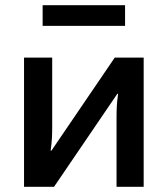

<svg xmlns="http://www.w3.org/2000/svg" viewBox="-20 -723 650 743"><path d="M73 0H189L434 -360H437C432 -324 431 -303 431 -266V0H536V-500H424L179 -140H176C181 -177 182 -197 182 -233V-500H73ZM464 -623V-703H145V-623Z"/></svg>

Font: Perun Medium
Style: Regular
Weight: 500
Foundry: Copyright (c) Stefan Peev, Context Ltd, 2016
Version: Version 1.089